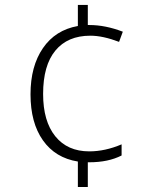

<svg xmlns="http://www.w3.org/2000/svg" viewBox="-20 -744 611 774"><path d="M293.9 -92.8Q203.1 -107.4 153.1 -178.2Q103 -249 103 -363.8Q103 -477.1 153.1 -550Q203.1 -623 293.9 -639.2V-724.1H334V-643.1H340.8Q404.8 -643.1 475.1 -616.2L460 -575.2Q394.5 -600.1 344.2 -600.1Q252.9 -600.1 203.4 -540.3Q153.8 -480.5 153.8 -365.2Q153.8 -255.4 202.9 -194.6Q252 -133.8 339.8 -133.8Q403.8 -133.8 470.2 -162.1V-117.2Q416.5 -89.8 339.8 -89.8H334V9.8H293.9Z"/></svg>

Font: JBL Sans
Style: Light
Weight: 300
Version: Version 1.10